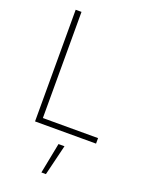

<svg xmlns="http://www.w3.org/2000/svg" viewBox="-175 -769 832 1115"><g transform="rotate(20 241.5 -212.0)"><path d="M469 -34H128V-690H92V0H469ZM302 77 256 266H228L265 77Z"/></g></svg>

Font: RazerF5 Thin
Style: Regular
Weight: 250
Foundry: Razer Inc.
Version: Version 2